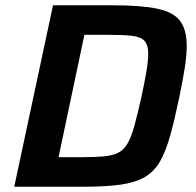

<svg xmlns="http://www.w3.org/2000/svg" viewBox="-20 -708 742 728"><path d="M34 0 181 -688H406Q515 -688 576.5 -675Q638 -662 663 -628.5Q688 -595 688 -533Q688 -497 680.5 -450Q673 -403 660 -340Q642 -254 625.5 -194.5Q609 -135 587 -96.5Q565 -58 529.5 -37Q494 -16 438 -8Q382 0 297 0ZM202 -112H288Q339 -112 373 -115Q407 -118 428.5 -129Q450 -140 464 -164.5Q478 -189 490 -232.5Q502 -276 517 -344Q529 -400 535.5 -439Q542 -478 542 -504Q542 -539 527 -554Q512 -569 478 -572.5Q444 -576 386 -576H300Z"/></svg>

Font: Saira SemiBold
Style: Italic
Weight: 600
Italic angle: -12°
Designer: Hector Gatti with collaboration of the Omnibus-Type team
Foundry: Omnibus-Type
Version: Version 1.100; ttfautohint (v1.8.3)